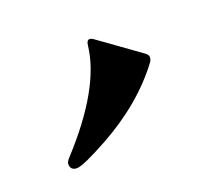

<svg xmlns="http://www.w3.org/2000/svg" viewBox="-50 -765 322 297"><g transform="rotate(-20 111.0 -616.5)"><path d="M22.9 -536.6Q22.9 -540 27.8 -545.4Q106.9 -631.3 114.3 -698.7Q115.2 -707 120.1 -707Q123 -707 127.4 -703.6L193.4 -656.2Q198.2 -652.8 198.2 -648.7Q198.2 -644.5 195.3 -640.6Q155.3 -587.4 87.4 -549.8Q43.9 -525.9 33.7 -525.9Q22.9 -525.9 22.9 -536.6Z"/></g></svg>

Font: UnifrakturMaguntia
Style: Book
Weight: 400
Designer: j. 'mach' wust, Gerrit Ansmann, Georg Duffner, based on a font by Peter Wiegel, original typeface by Carl Albert Fahrenw
Version: Version 2017-03-19